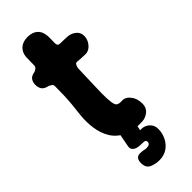

<svg xmlns="http://www.w3.org/2000/svg" viewBox="-273 -665 887 887"><g transform="rotate(-45 170.5 -221.0)"><path d="M239 13Q181 16 143 -2Q105 -20 85 -52.5Q65 -85 59 -127Q53 -169 58 -213Q62 -245 64.5 -272.5Q67 -300 68 -328Q69 -356 69 -387Q69 -394 66.5 -397.5Q64 -401 59.5 -403Q55 -405 49 -409Q27 -413 18 -425Q9 -437 9 -456Q9 -474 18 -486Q27 -498 49 -501Q58 -505 63.5 -510Q69 -515 69 -524Q69 -537 69.5 -551.5Q70 -566 70 -579Q73 -606 91 -622Q109 -638 140 -638Q170 -638 188 -623Q206 -608 209 -578Q210 -566 209.5 -553Q209 -540 209 -528Q209 -510 225 -510Q238 -510 251.5 -509.5Q265 -509 277 -508Q298 -505 313.5 -491.5Q329 -478 329 -456Q329 -433 313.5 -413.5Q298 -394 277 -392Q263 -392 249 -393Q235 -394 221 -395Q214 -396 209.5 -389.5Q205 -383 203 -370Q202 -331 200.5 -293.5Q199 -256 198 -211Q198 -172 201 -151.5Q204 -131 212.5 -125.5Q221 -120 239 -121Q262 -123 280 -101Q298 -79 298 -44Q298 -18 279.5 -3Q261 12 239 13ZM169 196Q158 196 146.5 194Q135 192 125 188Q107 181 102 166.5Q97 152 99 136V135Q104 106 134 110Q143 110 150.5 112Q158 114 166 114Q190 114 190 97Q190 87 181.5 85.5Q173 84 158 84Q146 84 134 80.5Q122 77 115.5 69Q109 61 111 49L123 -15H214L203 35Q219 33 233.5 39Q248 45 257.5 58Q267 71 267 90Q267 117 255 141.5Q243 166 221 181Q199 196 169 196Z"/></g></svg>

Font: Winky Sans SemiBold
Style: Regular
Weight: 600
Designer: Simon Atzbach
Foundry: typofactur
Version: Version 1.205